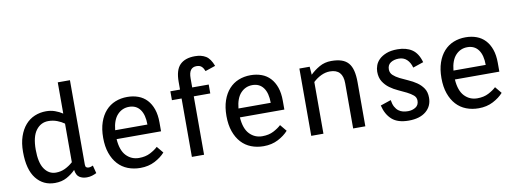

<svg xmlns="http://www.w3.org/2000/svg" viewBox="-61 -1120 4009 1489"><g transform="rotate(-10 1943.0 -375.0)"><path d="M273 15Q181 15 125.5 -55.5Q70 -126 70 -265Q70 -334 88 -386.5Q106 -439 137 -474.5Q168 -510 210 -527.5Q252 -545 300 -545Q337 -545 369.5 -533.5Q402 -522 429 -504V-750H525V-85Q525 -69 532.5 -63.5Q540 -58 551 -58Q559 -58 568 -60.5Q577 -63 585 -67L601 -5Q585 3 566 9Q547 15 524 15Q490 15 466 -0.5Q442 -16 436 -59Q407 -29 367 -7Q327 15 273 15ZM294 -63Q333 -63 366.5 -79Q400 -95 429 -121V-425Q406 -442 373.5 -454.5Q341 -467 304 -467Q245 -467 207.5 -417.5Q170 -368 170 -265Q170 -162 204.5 -112.5Q239 -63 294 -63Z M949 -63Q1000 -63 1037.5 -82.5Q1075 -102 1098 -124L1141 -72Q1110 -37 1060 -11Q1010 15 946 15Q893 15 848 -2.5Q803 -20 770.5 -55.5Q738 -91 719.5 -143.5Q701 -196 701 -265Q701 -334 719 -386.5Q737 -439 769 -474.5Q801 -510 844.5 -527.5Q888 -545 939 -545Q986 -545 1025.5 -530.5Q1065 -516 1093 -486Q1121 -456 1136.5 -411.5Q1152 -367 1152 -307V-237H802Q808 -148 848.5 -105.5Q889 -63 949 -63ZM940 -467Q886 -467 848.5 -427.5Q811 -388 803 -307H1057Q1057 -384 1026.5 -425.5Q996 -467 940 -467Z M1277 -530H1353V-591Q1353 -685 1393.5 -725Q1434 -765 1511 -765Q1562 -765 1596.5 -744Q1631 -723 1653 -664L1573 -637Q1564 -661 1550 -674Q1536 -687 1510 -687Q1480 -687 1464.5 -666.5Q1449 -646 1449 -601V-530H1579V-460H1449V0H1353V-460H1277Z M1920 -63Q1971 -63 2008.5 -82.5Q2046 -102 2069 -124L2112 -72Q2081 -37 2031 -11Q1981 15 1917 15Q1864 15 1819 -2.5Q1774 -20 1741.5 -55.5Q1709 -91 1690.5 -143.5Q1672 -196 1672 -265Q1672 -334 1690 -386.5Q1708 -439 1740 -474.5Q1772 -510 1815.5 -527.5Q1859 -545 1910 -545Q1957 -545 1996.5 -530.5Q2036 -516 2064 -486Q2092 -456 2107.5 -411.5Q2123 -367 2123 -307V-237H1773Q1779 -148 1819.5 -105.5Q1860 -63 1920 -63ZM1911 -467Q1857 -467 1819.5 -427.5Q1782 -388 1774 -307H2028Q2028 -384 1997.5 -425.5Q1967 -467 1911 -467Z M2374 -530 2379 -466Q2410 -497 2452 -521Q2494 -545 2546 -545Q2593 -545 2626 -534Q2659 -523 2679.5 -499.5Q2700 -476 2709.5 -438Q2719 -400 2719 -346V0H2623V-356Q2623 -467 2522 -467Q2487 -467 2453 -451Q2419 -435 2389 -407V0H2293V-530Z M3065 -472Q3027 -472 3001 -455Q2975 -438 2975 -403Q2975 -375 2995 -356.5Q3015 -338 3045 -323Q3075 -308 3109.5 -293Q3144 -278 3174 -257.5Q3204 -237 3224 -207.5Q3244 -178 3244 -133Q3244 -66 3195 -25.5Q3146 15 3059 15Q2973 15 2927.5 -25.5Q2882 -66 2865 -138L2948 -166Q2953 -133 2964.5 -112Q2976 -91 2992 -79Q3008 -67 3027 -62.5Q3046 -58 3066 -58Q3100 -58 3126 -74.5Q3152 -91 3152 -126Q3152 -152 3132 -169Q3112 -186 3082 -201Q3052 -216 3017.5 -231.5Q2983 -247 2953 -269Q2923 -291 2903 -322.5Q2883 -354 2883 -401Q2883 -424 2892 -449.5Q2901 -475 2922.5 -496Q2944 -517 2979.5 -531Q3015 -545 3067 -545Q3136 -545 3181.5 -514.5Q3227 -484 3247 -412L3164 -384Q3153 -425 3128 -448.5Q3103 -472 3065 -472Z M3613 -63Q3664 -63 3701.5 -82.5Q3739 -102 3762 -124L3805 -72Q3774 -37 3724 -11Q3674 15 3610 15Q3557 15 3512 -2.5Q3467 -20 3434.5 -55.5Q3402 -91 3383.5 -143.5Q3365 -196 3365 -265Q3365 -334 3383 -386.5Q3401 -439 3433 -474.5Q3465 -510 3508.5 -527.5Q3552 -545 3603 -545Q3650 -545 3689.5 -530.5Q3729 -516 3757 -486Q3785 -456 3800.5 -411.5Q3816 -367 3816 -307V-237H3466Q3472 -148 3512.5 -105.5Q3553 -63 3613 -63ZM3604 -467Q3550 -467 3512.5 -427.5Q3475 -388 3467 -307H3721Q3721 -384 3690.5 -425.5Q3660 -467 3604 -467Z"/></g></svg>

Font: Orienta
Style: Regular
Weight: 400
Designer: Eduardo Rodriguez Tunni
Foundry: Eduardo Rodriguez Tunni
Version: Version 1.001